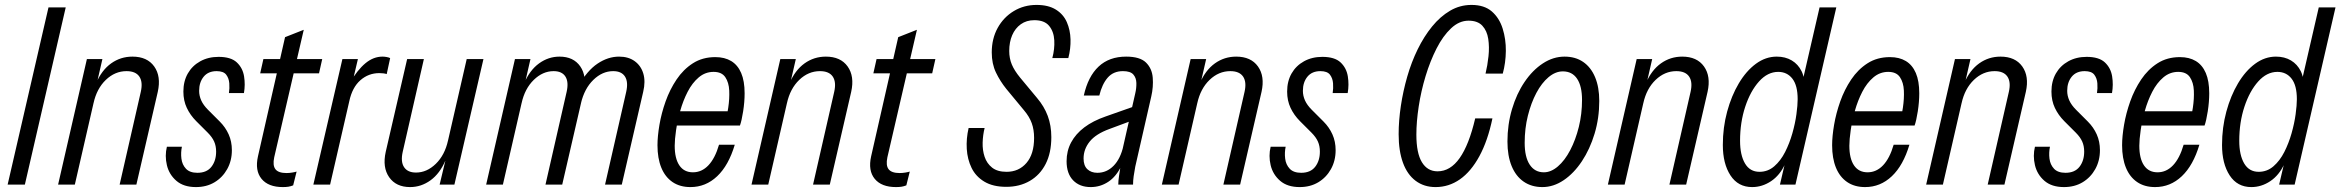

<svg xmlns="http://www.w3.org/2000/svg" viewBox="-20 -750 9508 780"><path d="M11 0 177 -720H247L81 0Z M216 0 333 -510H396L374 -414H379L284 0ZM466 0 552 -377Q561 -417 546 -439Q531 -461 494 -461Q447 -461 410 -425.5Q373 -390 360 -331L370 -411Q393 -465 431.5 -492.5Q470 -520 518 -520Q578 -520 606.5 -480Q635 -440 621 -377L534 0Z M776 10Q726 10 696.5 -15.5Q667 -41 658 -79Q649 -117 658 -154H719Q714 -130 717 -105.5Q720 -81 735.5 -64.5Q751 -48 782 -48Q820 -48 839 -72.5Q858 -97 858 -134Q858 -157 850 -175Q842 -193 824 -211L777 -258Q753 -282 739 -311.5Q725 -341 725 -378Q725 -420 743 -451.5Q761 -483 793.5 -501Q826 -519 868 -519Q918 -519 942 -496.5Q966 -474 971.5 -440Q977 -406 971 -372H910Q913 -391 911.5 -411.5Q910 -432 899 -446.5Q888 -461 860 -461Q826 -461 807.5 -438.5Q789 -416 789 -381Q789 -361 797.5 -342Q806 -323 825 -304L873 -256Q896 -233 909 -204Q922 -175 922 -140Q922 -97 903 -63Q884 -29 851.5 -9.5Q819 10 776 10Z M1129 10Q1070 10 1042.5 -23.5Q1015 -57 1028 -115L1138 -599L1214 -629L1094 -111Q1087 -78 1099 -62.5Q1111 -47 1144 -47Q1155 -47 1167 -49Q1179 -51 1185 -53L1171 3Q1161 7 1151.5 8.5Q1142 10 1129 10ZM1037 -452 1050 -510H1289L1276 -452Z M1253 0 1371 -510H1434L1409 -404H1414L1321 0ZM1399 -339 1400 -412Q1432 -466 1464.5 -493Q1497 -520 1534 -520Q1541 -520 1550 -518.5Q1559 -517 1565 -514L1551 -449Q1546 -451 1537.5 -452Q1529 -453 1521 -453Q1477 -453 1444 -424Q1411 -395 1399 -339Z M1646 10Q1589 10 1561 -30Q1533 -70 1547 -133L1634 -510H1702L1616 -133Q1607 -93 1621.5 -71Q1636 -49 1670 -49Q1714 -49 1750.5 -84.5Q1787 -120 1800 -179L1790 -99Q1767 -45 1729 -17.5Q1691 10 1646 10ZM1766 0 1789 -96H1781L1876 -510H1944L1826 0Z M1955 0 2072 -510H2135L2113 -414H2118L2023 0ZM2196 0 2282 -377Q2291 -417 2277 -439Q2263 -461 2229 -461Q2185 -461 2148.5 -425.5Q2112 -390 2099 -331L2109 -411Q2132 -465 2170 -492.5Q2208 -520 2253 -520Q2310 -520 2337.5 -480Q2365 -440 2351 -377L2264 0ZM2438 0 2524 -377Q2533 -417 2519 -439Q2505 -461 2471 -461Q2427 -461 2390.5 -425.5Q2354 -390 2340 -330L2331 -402Q2365 -463 2407.5 -491.5Q2450 -520 2495 -520Q2533 -520 2558.5 -501.5Q2584 -483 2593.5 -451Q2603 -419 2593 -377L2506 0Z M2785 10Q2742 10 2712 -10.5Q2682 -31 2666.5 -69Q2651 -107 2651 -160Q2651 -196 2659 -243Q2667 -290 2684 -338Q2701 -386 2728.5 -427Q2756 -468 2795 -493Q2834 -518 2886 -518Q2924 -518 2950.5 -502Q2977 -486 2991 -453.5Q3005 -421 3005 -371Q3005 -336 2999 -297.5Q2993 -259 2986 -240H2707L2719 -298H2963L2926 -247Q2933 -276 2938.5 -312.5Q2944 -349 2942.5 -382Q2941 -415 2926.5 -436.5Q2912 -458 2879 -458Q2845 -458 2818.5 -435.5Q2792 -413 2773.5 -377Q2755 -341 2743.5 -300Q2732 -259 2726.5 -221Q2721 -183 2721 -158Q2721 -106 2740 -78Q2759 -50 2795 -50Q2831 -50 2858 -78.5Q2885 -107 2901 -162H2965Q2940 -78 2893.5 -34Q2847 10 2785 10Z M3033 0 3150 -510H3213L3191 -414H3196L3101 0ZM3283 0 3369 -377Q3378 -417 3363 -439Q3348 -461 3311 -461Q3264 -461 3227 -425.5Q3190 -390 3177 -331L3187 -411Q3210 -465 3248.5 -492.5Q3287 -520 3335 -520Q3395 -520 3423.5 -480Q3452 -440 3438 -377L3351 0Z M3620 10Q3561 10 3533.5 -23.5Q3506 -57 3519 -115L3629 -599L3705 -629L3585 -111Q3578 -78 3590 -62.5Q3602 -47 3635 -47Q3646 -47 3658 -49Q3670 -51 3676 -53L3662 3Q3652 7 3642.5 8.5Q3633 10 3620 10ZM3528 -452 3541 -510H3780L3767 -452Z M4068 9Q4014 9 3979 -12Q3944 -33 3927 -68Q3910 -103 3907.5 -145Q3905 -187 3915 -230H3980Q3973 -202 3972 -171Q3971 -140 3980 -113Q3989 -86 4010.5 -69Q4032 -52 4069 -52Q4119 -52 4150 -88Q4181 -124 4181 -190Q4181 -223 4171.5 -249.5Q4162 -276 4140 -302L4068 -389Q4043 -420 4026 -455.5Q4009 -491 4009 -537Q4009 -593 4033 -636.5Q4057 -680 4098.5 -705Q4140 -730 4191 -730Q4239 -730 4269.5 -711Q4300 -692 4314 -660Q4328 -628 4329 -590Q4330 -552 4320 -514H4255Q4265 -551 4263 -586.5Q4261 -622 4242 -645Q4223 -668 4182 -668Q4150 -668 4127 -651.5Q4104 -635 4092 -607Q4080 -579 4080 -543Q4080 -513 4090.5 -488Q4101 -463 4124 -435L4193 -352Q4222 -318 4236.5 -279Q4251 -240 4251 -193Q4251 -129 4228 -84Q4205 -39 4163.5 -15Q4122 9 4068 9Z M4523 0Q4523 -14 4526 -35Q4529 -56 4533 -80H4526L4592 -371Q4597 -392 4596.5 -413Q4596 -434 4584 -447.5Q4572 -461 4542 -461Q4503 -461 4480 -434.5Q4457 -408 4446 -362H4383Q4400 -439 4443 -479.5Q4486 -520 4555 -520Q4611 -520 4635.5 -496Q4660 -472 4663 -434.5Q4666 -397 4657 -358L4592 -73Q4588 -52 4585.5 -34Q4583 -16 4583 0ZM4411 10Q4366 10 4339.5 -17.5Q4313 -45 4313 -95Q4313 -137 4331.5 -171.5Q4350 -206 4385 -232.5Q4420 -259 4472 -277L4594 -320L4581 -261L4487 -226Q4432 -206 4407 -175Q4382 -144 4382 -106Q4382 -77 4397.5 -62.5Q4413 -48 4438 -48Q4476 -48 4504 -76.5Q4532 -105 4544 -158L4536 -77Q4515 -33 4482.5 -11.5Q4450 10 4411 10Z M4700 0 4817 -510H4880L4858 -414H4863L4768 0ZM4950 0 5036 -377Q5045 -417 5030 -439Q5015 -461 4978 -461Q4931 -461 4894 -425.5Q4857 -390 4844 -331L4854 -411Q4877 -465 4915.5 -492.5Q4954 -520 5002 -520Q5062 -520 5090.5 -480Q5119 -440 5105 -377L5018 0Z M5260 10Q5210 10 5180.5 -15.5Q5151 -41 5142 -79Q5133 -117 5142 -154H5203Q5198 -130 5201 -105.5Q5204 -81 5219.5 -64.5Q5235 -48 5266 -48Q5304 -48 5323 -72.5Q5342 -97 5342 -134Q5342 -157 5334 -175Q5326 -193 5308 -211L5261 -258Q5237 -282 5223 -311.5Q5209 -341 5209 -378Q5209 -420 5227 -451.5Q5245 -483 5277.5 -501Q5310 -519 5352 -519Q5402 -519 5426 -496.5Q5450 -474 5455.5 -440Q5461 -406 5455 -372H5394Q5397 -391 5395.5 -411.5Q5394 -432 5383 -446.5Q5372 -461 5344 -461Q5310 -461 5291.5 -438.5Q5273 -416 5273 -381Q5273 -361 5281.5 -342Q5290 -323 5309 -304L5357 -256Q5380 -233 5393 -204Q5406 -175 5406 -140Q5406 -97 5387 -63Q5368 -29 5335.5 -9.5Q5303 10 5260 10Z M5812 10Q5765 10 5731 -15.5Q5697 -41 5679.5 -89Q5662 -137 5662 -205Q5662 -260 5671 -320Q5680 -380 5697 -439Q5714 -498 5739.5 -550Q5765 -602 5798 -642.5Q5831 -683 5871 -706.5Q5911 -730 5958 -730Q6010 -730 6040.5 -703.5Q6071 -677 6084.5 -634Q6098 -591 6097.5 -543Q6097 -495 6085 -451H6015Q6023 -484 6027 -521.5Q6031 -559 6026 -592Q6021 -625 6002 -645.5Q5983 -666 5946 -666Q5908 -666 5875 -635Q5842 -604 5816 -553Q5790 -502 5771.5 -441Q5753 -380 5743.5 -317.5Q5734 -255 5734 -203Q5734 -128 5756.5 -91Q5779 -54 5820 -54Q5872 -54 5910 -108Q5948 -162 5973 -269H6043Q6024 -178 5990 -115.5Q5956 -53 5911 -21.5Q5866 10 5812 10Z M6246 10Q6202 10 6170 -12Q6138 -34 6121 -75.5Q6104 -117 6104 -175Q6104 -244 6122.5 -306.5Q6141 -369 6173.5 -417Q6206 -465 6248 -492.5Q6290 -520 6336 -520Q6380 -520 6411.5 -498.5Q6443 -477 6460 -436.5Q6477 -396 6477 -340Q6477 -270 6458 -207Q6439 -144 6406.5 -95Q6374 -46 6332.5 -18Q6291 10 6246 10ZM6252 -50Q6281 -50 6309 -74Q6337 -98 6359 -140Q6381 -182 6394 -234.5Q6407 -287 6407 -344Q6407 -400 6387 -430Q6367 -460 6329 -460Q6299 -460 6271 -436.5Q6243 -413 6221.5 -372.5Q6200 -332 6187 -280Q6174 -228 6174 -170Q6174 -112 6194.5 -81Q6215 -50 6252 -50Z M6512 0 6629 -510H6692L6670 -414H6675L6580 0ZM6762 0 6848 -377Q6857 -417 6842 -439Q6827 -461 6790 -461Q6743 -461 6706 -425.5Q6669 -390 6656 -331L6666 -411Q6689 -465 6727.5 -492.5Q6766 -520 6814 -520Q6874 -520 6902.5 -480Q6931 -440 6917 -377L6830 0Z M7211 0 7233 -94 7232 -84Q7211 -38 7175 -14Q7139 10 7098 10Q7041 10 7010 -37.5Q6979 -85 6979 -161Q6979 -232 6996.5 -296.5Q7014 -361 7044 -411.5Q7074 -462 7113.5 -491Q7153 -520 7198 -520Q7233 -520 7259 -504.5Q7285 -489 7299 -460.5Q7313 -432 7309 -392L7295 -386L7372 -720H7440L7274 0ZM7128 -52Q7162 -52 7188 -74.5Q7214 -97 7232 -132.5Q7250 -168 7261.5 -208.5Q7273 -249 7278 -286Q7283 -323 7283 -347Q7283 -403 7261.5 -430.5Q7240 -458 7204 -458Q7161 -458 7126 -419Q7091 -380 7070 -316.5Q7049 -253 7049 -178Q7049 -120 7069 -86Q7089 -52 7128 -52Z M7557 10Q7514 10 7484 -10.5Q7454 -31 7438.5 -69Q7423 -107 7423 -160Q7423 -196 7431 -243Q7439 -290 7456 -338Q7473 -386 7500.5 -427Q7528 -468 7567 -493Q7606 -518 7658 -518Q7696 -518 7722.5 -502Q7749 -486 7763 -453.5Q7777 -421 7777 -371Q7777 -336 7771 -297.5Q7765 -259 7758 -240H7479L7491 -298H7735L7698 -247Q7705 -276 7710.5 -312.5Q7716 -349 7714.5 -382Q7713 -415 7698.5 -436.5Q7684 -458 7651 -458Q7617 -458 7590.5 -435.5Q7564 -413 7545.5 -377Q7527 -341 7515.5 -300Q7504 -259 7498.5 -221Q7493 -183 7493 -158Q7493 -106 7512 -78Q7531 -50 7567 -50Q7603 -50 7630 -78.5Q7657 -107 7673 -162H7737Q7712 -78 7665.5 -34Q7619 10 7557 10Z M7805 0 7922 -510H7985L7963 -414H7968L7873 0ZM8055 0 8141 -377Q8150 -417 8135 -439Q8120 -461 8083 -461Q8036 -461 7999 -425.5Q7962 -390 7949 -331L7959 -411Q7982 -465 8020.5 -492.5Q8059 -520 8107 -520Q8167 -520 8195.5 -480Q8224 -440 8210 -377L8123 0Z M8365 10Q8315 10 8285.5 -15.5Q8256 -41 8247 -79Q8238 -117 8247 -154H8308Q8303 -130 8306 -105.5Q8309 -81 8324.5 -64.5Q8340 -48 8371 -48Q8409 -48 8428 -72.5Q8447 -97 8447 -134Q8447 -157 8439 -175Q8431 -193 8413 -211L8366 -258Q8342 -282 8328 -311.5Q8314 -341 8314 -378Q8314 -420 8332 -451.5Q8350 -483 8382.5 -501Q8415 -519 8457 -519Q8507 -519 8531 -496.5Q8555 -474 8560.5 -440Q8566 -406 8560 -372H8499Q8502 -391 8500.5 -411.5Q8499 -432 8488 -446.5Q8477 -461 8449 -461Q8415 -461 8396.5 -438.5Q8378 -416 8378 -381Q8378 -361 8386.5 -342Q8395 -323 8414 -304L8462 -256Q8485 -233 8498 -204Q8511 -175 8511 -140Q8511 -97 8492 -63Q8473 -29 8440.5 -9.5Q8408 10 8365 10Z M8735 10Q8692 10 8662 -10.5Q8632 -31 8616.5 -69Q8601 -107 8601 -160Q8601 -196 8609 -243Q8617 -290 8634 -338Q8651 -386 8678.5 -427Q8706 -468 8745 -493Q8784 -518 8836 -518Q8874 -518 8900.5 -502Q8927 -486 8941 -453.5Q8955 -421 8955 -371Q8955 -336 8949 -297.5Q8943 -259 8936 -240H8657L8669 -298H8913L8876 -247Q8883 -276 8888.5 -312.5Q8894 -349 8892.5 -382Q8891 -415 8876.5 -436.5Q8862 -458 8829 -458Q8795 -458 8768.5 -435.5Q8742 -413 8723.5 -377Q8705 -341 8693.5 -300Q8682 -259 8676.5 -221Q8671 -183 8671 -158Q8671 -106 8690 -78Q8709 -50 8745 -50Q8781 -50 8808 -78.5Q8835 -107 8851 -162H8915Q8890 -78 8843.5 -34Q8797 10 8735 10Z M9239 0 9261 -94 9260 -84Q9239 -38 9203 -14Q9167 10 9126 10Q9069 10 9038 -37.5Q9007 -85 9007 -161Q9007 -232 9024.5 -296.5Q9042 -361 9072 -411.5Q9102 -462 9141.5 -491Q9181 -520 9226 -520Q9261 -520 9287 -504.5Q9313 -489 9327 -460.5Q9341 -432 9337 -392L9323 -386L9400 -720H9468L9302 0ZM9156 -52Q9190 -52 9216 -74.5Q9242 -97 9260 -132.5Q9278 -168 9289.5 -208.5Q9301 -249 9306 -286Q9311 -323 9311 -347Q9311 -403 9289.5 -430.5Q9268 -458 9232 -458Q9189 -458 9154 -419Q9119 -380 9098 -316.5Q9077 -253 9077 -178Q9077 -120 9097 -86Q9117 -52 9156 -52Z"/></svg>

Font: Instrument Sans Condensed
Style: Italic
Weight: 400
Width: 3
Italic angle: -13°
Designer: Rodrigo Fuenzalida
Foundry: fragTYPE
Version: Version 1.000;gftools[0.9.28]